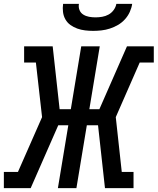

<svg xmlns="http://www.w3.org/2000/svg" viewBox="-29 -975 817 995"><path d="M130 0H-9V-84H64L189 -368L157 -651H96V-735H244L280 -409H338L392 -735H488L434 -409H486L629 -735H768V-651H695L571 -368L602 -84H663V0H515L479 -326H421L367 0H271L325 -326H273ZM454 -815Q433 -815 412 -817.5Q391 -820 371.5 -827Q352 -834 336 -845.5Q320 -857 310 -874.5Q300 -892 297.5 -913Q295 -934 298 -955H380Q377 -938 383 -923Q389 -908 402.5 -899.5Q416 -891 432.5 -888Q449 -885 466 -885Q483 -885 500.5 -888Q518 -891 533.5 -899.5Q549 -908 560 -923Q571 -938 574 -955H656Q653 -934 643.5 -913Q634 -892 618 -874.5Q602 -857 582 -845.5Q562 -834 540.5 -827Q519 -820 497 -817.5Q475 -815 454 -815Z"/></svg>

Font: Iosevka Etoile Medium
Style: Italic
Weight: 500
Italic angle: -9°
Designer: Belleve Invis
Foundry: Belleve Invis
Version: Version 22.1.2; ttfautohint (v1.8.4)